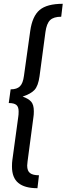

<svg xmlns="http://www.w3.org/2000/svg" viewBox="-20 -855 350 1010"><path d="M302 -767Q262 -767 243.5 -749Q225 -731 219 -686L188 -454Q181 -403 161.5 -382Q142 -361 99 -347Q130 -336 144 -320Q158 -304 158 -270Q158 -251 156 -240L125 -6Q123 10 123 16Q123 44 138 55.5Q153 67 185 67L177 135Q110 135 76.5 107.5Q43 80 43 21Q43 -1 45 -13L76 -240Q78 -251 78 -269Q78 -293 66 -303Q54 -313 26 -313L36 -385Q69 -385 85 -401Q101 -417 106 -456L139 -692Q150 -770 188.5 -802.5Q227 -835 310 -835Z"/></svg>

Font: Fira Sans Extra Condensed
Style: Italic
Weight: 400
Width: 3
Italic angle: -8°
Designer: Carrois Corporate & Edenspiekermann AG
Foundry: Carrois Corporate GbR & Edenspiekermann AG
Version: Version 4.203